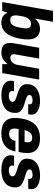

<svg xmlns="http://www.w3.org/2000/svg" viewBox="962 -1726 776 2739"><g transform="rotate(90 1349.5 -356.0)"><path d="M303 12Q251 12 215.5 -9Q180 -30 164 -69H158L135 0H9L135 -724H290L246 -471H252Q268 -493 288.5 -508Q309 -523 334 -531Q359 -539 386 -539Q436 -539 471 -519.5Q506 -500 524 -461.5Q542 -423 542 -364Q542 -343 540 -316.5Q538 -290 532 -260Q516 -168 484.5 -107.5Q453 -47 407.5 -17.5Q362 12 303 12ZM265 -114Q295 -114 315.5 -127.5Q336 -141 349 -168.5Q362 -196 370 -237Q376 -272 379 -291.5Q382 -311 383 -321.5Q384 -332 384 -339Q384 -363 377 -379Q370 -395 355.5 -403Q341 -411 317 -411Q296 -411 279 -402Q262 -393 248.5 -376.5Q235 -360 225.5 -336Q216 -312 211 -282Q206 -252 203 -234Q200 -216 199.5 -206.5Q199 -197 199 -190Q199 -166 205.5 -148.5Q212 -131 226.5 -122.5Q241 -114 265 -114Z M729 12Q685 12 654 -1.5Q623 -15 607.5 -42Q592 -69 592 -109Q592 -124 593.5 -139Q595 -154 598 -170L661 -527H815L757 -195Q756 -187 755 -180Q754 -173 754 -167Q754 -150 759.5 -139Q765 -128 776.5 -122Q788 -116 804 -116Q823 -116 840 -124Q857 -132 870.5 -146.5Q884 -161 893.5 -181.5Q903 -202 907 -227L960 -527H1115L1022 0H894V-71H888Q869 -45 843.5 -26Q818 -7 789.5 2.5Q761 12 729 12Z M1341 12Q1294 12 1255 3.5Q1216 -5 1188 -21.5Q1160 -38 1145.5 -62.5Q1131 -87 1131 -119Q1131 -131 1133 -144Q1135 -157 1139 -169H1282Q1279 -161 1278 -154Q1277 -147 1277 -142Q1277 -126 1286 -115Q1295 -104 1311 -99Q1327 -94 1347 -94Q1362 -94 1377 -97Q1392 -100 1404.5 -106.5Q1417 -113 1424.5 -123Q1432 -133 1432 -148Q1432 -163 1423.5 -172.5Q1415 -182 1400.5 -189Q1386 -196 1367 -202Q1348 -208 1327 -215Q1301 -223 1275 -232.5Q1249 -242 1227.5 -257Q1206 -272 1193 -295Q1180 -318 1180 -351Q1180 -401 1198.5 -436.5Q1217 -472 1250 -495Q1283 -518 1326.5 -529Q1370 -540 1419 -540Q1459 -540 1494.5 -532Q1530 -524 1557.5 -509Q1585 -494 1600 -471.5Q1615 -449 1615 -418Q1615 -406 1612.5 -392.5Q1610 -379 1608 -371H1466Q1468 -381 1468 -385.5Q1468 -390 1468 -393Q1468 -407 1461 -416Q1454 -425 1440.5 -429Q1427 -433 1407 -433Q1392 -433 1379 -430Q1366 -427 1355.5 -421.5Q1345 -416 1339 -407Q1333 -398 1333 -386Q1333 -371 1345.5 -361Q1358 -351 1378 -344Q1398 -337 1422 -329Q1449 -321 1478 -311.5Q1507 -302 1532.5 -287.5Q1558 -273 1574 -249Q1590 -225 1590 -188Q1590 -134 1570.5 -95.5Q1551 -57 1516.5 -33.5Q1482 -10 1437.5 1Q1393 12 1341 12Z M1885 12Q1813 12 1763 -8.5Q1713 -29 1687.5 -72Q1662 -115 1662 -182Q1662 -207 1664.5 -232.5Q1667 -258 1672 -284Q1687 -369 1723 -425.5Q1759 -482 1815.5 -510.5Q1872 -539 1948 -539Q2018 -539 2065.5 -520Q2113 -501 2138 -460.5Q2163 -420 2163 -357Q2163 -336 2160 -307.5Q2157 -279 2148 -234H1820Q1817 -217 1815 -202Q1813 -187 1813 -175Q1813 -150 1821 -133Q1829 -116 1846 -107.5Q1863 -99 1889 -99Q1910 -99 1926.5 -104.5Q1943 -110 1955 -121.5Q1967 -133 1975.5 -149.5Q1984 -166 1987 -188H2139Q2131 -139 2110 -101Q2089 -63 2057 -38Q2025 -13 1982 -0.5Q1939 12 1885 12ZM1835 -319H2005Q2007 -333 2008.5 -344.5Q2010 -356 2010 -364Q2010 -386 2002.5 -400.5Q1995 -415 1980.5 -421.5Q1966 -428 1945 -428Q1916 -428 1894.5 -416Q1873 -404 1859 -380Q1845 -356 1835 -319Z M2404 12Q2357 12 2318 3.5Q2279 -5 2251 -21.5Q2223 -38 2208.5 -62.5Q2194 -87 2194 -119Q2194 -131 2196 -144Q2198 -157 2202 -169H2345Q2342 -161 2341 -154Q2340 -147 2340 -142Q2340 -126 2349 -115Q2358 -104 2374 -99Q2390 -94 2410 -94Q2425 -94 2440 -97Q2455 -100 2467.5 -106.5Q2480 -113 2487.5 -123Q2495 -133 2495 -148Q2495 -163 2486.5 -172.5Q2478 -182 2463.5 -189Q2449 -196 2430 -202Q2411 -208 2390 -215Q2364 -223 2338 -232.5Q2312 -242 2290.5 -257Q2269 -272 2256 -295Q2243 -318 2243 -351Q2243 -401 2261.5 -436.5Q2280 -472 2313 -495Q2346 -518 2389.5 -529Q2433 -540 2482 -540Q2522 -540 2557.5 -532Q2593 -524 2620.5 -509Q2648 -494 2663 -471.5Q2678 -449 2678 -418Q2678 -406 2675.5 -392.5Q2673 -379 2671 -371H2529Q2531 -381 2531 -385.5Q2531 -390 2531 -393Q2531 -407 2524 -416Q2517 -425 2503.5 -429Q2490 -433 2470 -433Q2455 -433 2442 -430Q2429 -427 2418.5 -421.5Q2408 -416 2402 -407Q2396 -398 2396 -386Q2396 -371 2408.5 -361Q2421 -351 2441 -344Q2461 -337 2485 -329Q2512 -321 2541 -311.5Q2570 -302 2595.5 -287.5Q2621 -273 2637 -249Q2653 -225 2653 -188Q2653 -134 2633.5 -95.5Q2614 -57 2579.5 -33.5Q2545 -10 2500.5 1Q2456 12 2404 12Z"/></g></svg>

Font: Archivo SemiCondensed ExtraBold
Style: Italic
Weight: 800
Width: 4
Italic angle: -10°
Designer: Hector Gatti
Foundry: Omnibus-Type
Version: Version 2.001